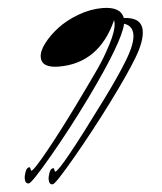

<svg xmlns="http://www.w3.org/2000/svg" viewBox="-55 -532 758 898"><g transform="rotate(-5 323.5 -83.5)"><path d="M458 -484Q545 -484 555 -429Q638 -425 638 -363Q638 -314 593 -239Q548 -164 456 -40Q364 84 266.5 200.5Q169 317 156 317Q139 317 139 293Q139 280 146 261Q153 242 165 242Q169 242 170 250.5Q171 259 173 259Q196 259 423 -49Q504 -158 548.5 -232Q593 -306 593 -348Q593 -390 554 -402Q536 -318 355 -68Q256 68 157.5 185.5Q59 303 45 303Q28 303 28 279Q28 266 35 247Q42 228 54 228Q58 228 59 236.5Q60 245 62 245Q74 245 148.5 152.5Q223 60 303 -50.5Q383 -161 414.5 -206.5Q446 -252 478 -313.5Q510 -375 510 -411Q510 -419 509 -423Q422 -229 234 -229Q152 -229 152 -280Q152 -308 178.5 -343Q205 -378 246 -409.5Q287 -441 344.5 -462.5Q402 -484 458 -484Z"/></g></svg>

Font: Mrs Saint Delafield
Style: Regular
Weight: 400
Designer: Alejandro Paul
Foundry: Alejandro Paul
Version: Version 1.000